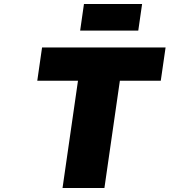

<svg xmlns="http://www.w3.org/2000/svg" viewBox="-20 -938 846 958"><path d="M166 -535.2 189.9 -701.2H806.2L782.2 -535.2H578.1L501 0H292L369.1 -535.2ZM379.9 -785.2 398.9 -918H689L669.9 -785.2Z"/></svg>

Font: Trueno ExtraBold
Style: Italic
Weight: 800
Designer: Julieta Ulanovsky
Foundry: Julieta Ulanovsky
Version: Version 3.001b | FøM Fix